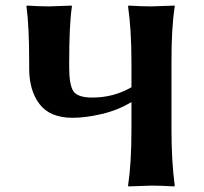

<svg xmlns="http://www.w3.org/2000/svg" viewBox="-20 -668 734 691"><path d="M229 -444.8V-425.8Q229 -361.8 244.4 -339.4Q259.8 -316.9 312 -316.9Q389.2 -316.9 453.1 -354V-444.8Q453.1 -560.1 440.9 -645L442.9 -647.9Q490.7 -645 524.9 -645L607.9 -647.9L608.9 -645Q596.7 -565.9 597.2 -444.8V-200.2Q597.2 -86.4 608.9 0L606.9 2.9Q559.1 0 524.9 0Q524.9 0 441.9 2.9L440.9 0Q453.1 -81.1 453.1 -200.2V-300.8Q404.8 -271.5 346.7 -257.8Q288.6 -244.1 241.2 -244.1Q160.2 -244.1 122.6 -293Q85 -341.8 85 -421.9V-444.8Q85 -573.7 75.2 -645L77.1 -647.9Q123 -645 157.2 -645L237.8 -647.9L238.8 -645Q229 -578.6 229 -444.8Z"/></svg>

Font: Linux Biolinum
Style: Bold
Weight: 700
Designer: Philipp H. Poll
Foundry: Philipp H. Poll
Version: Version 1.3.2 ; ttfautohint (v0.9)